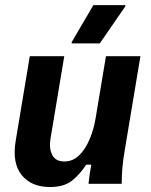

<svg xmlns="http://www.w3.org/2000/svg" viewBox="-20 -720 590 752"><path d="M175.8 12.5Q102.5 12.5 64.6 -34.6Q26.7 -81.7 41.7 -170L96.7 -500H231.7L177.5 -175Q171.7 -137.5 185 -112.5Q198.3 -87.5 231.7 -87.5Q265 -87.5 289.6 -111.2Q314.2 -135 330.8 -174.2Q347.5 -213.3 355 -260L395 -500H530L468.3 -130Q462.5 -96.7 459.6 -65Q456.7 -33.3 456.7 0H326.7Q328.3 -16.7 331.2 -37.5Q334.2 -58.3 337.5 -75H317.5Q293.3 -37.5 262.1 -12.5Q230.8 12.5 175.8 12.5ZM260.8 -550V-555L345.8 -700H470.8V-695L370.8 -550Z"/></svg>

Font: Familjen Grotesk GF
Style: Bold Italic
Weight: 700
Designer: Anders Wikstroem, Jonas Baeckman, Matilda Gysing, Kristian Moeller
Foundry: Familjen STHML AB
Version: Version 2.000; Beta; Release 4; Build 6